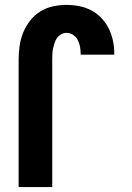

<svg xmlns="http://www.w3.org/2000/svg" viewBox="-20 -763 540 783"><path d="M56 0V-520Q56 -548 60 -576Q64 -604 74.5 -630Q85 -656 102.5 -678.5Q120 -701 144 -716Q168 -731 195.5 -737Q223 -743 251 -743Q277 -743 303 -738Q329 -733 352 -721Q375 -709 393.5 -689.5Q412 -670 423.5 -646.5Q435 -623 440.5 -597.5Q446 -572 446 -546V-540H309V-542Q309 -557 306.5 -571.5Q304 -586 297.5 -599Q291 -612 278.5 -620.5Q266 -629 251 -629Q240 -629 229.5 -623Q219 -617 212.5 -608Q206 -599 202.5 -588Q199 -577 196.5 -565.5Q194 -554 193.5 -542.5Q193 -531 193 -520V0Z"/></svg>

Font: Iosevka Term Curly Heavy
Style: Regular
Weight: 900
Designer: Belleve Invis
Foundry: Belleve Invis
Version: Version 32.3.0